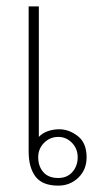

<svg xmlns="http://www.w3.org/2000/svg" viewBox="-20 -573 296 603"><path d="M70 -97V-553H102V-143Q113 -155 130 -161Q147 -167 166 -167Q197 -167 224.5 -145.5Q252 -124 252 -79Q252 -40 226 -15Q200 10 163 10Q113 10 91.5 -18.5Q70 -47 70 -97ZM224 -79Q224 -106 206 -124.5Q188 -143 163 -143Q137 -143 118.5 -124.5Q100 -106 100 -79Q100 -51 116 -32.5Q132 -14 163 -14Q191 -14 207.5 -33Q224 -52 224 -79Z"/></svg>

Font: Taviraj Thin
Style: Regular
Weight: 100
Designer: Katatrad Team
Foundry: CadsonDemak
Version: Version 1.030